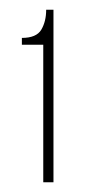

<svg xmlns="http://www.w3.org/2000/svg" viewBox="-20 -611 180 395"><path d="M69 -236V-519H25V-533Q55 -533 65 -550Q75 -567 75 -591H90V-236Z"/></svg>

Font: Alumni Sans Thin
Style: Regular
Weight: 100
Designer: Robert E. Leuschke
Foundry: Robert E. Leuschke
Version: Version 1.018